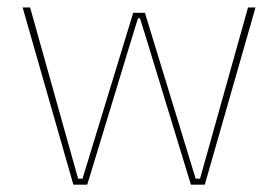

<svg xmlns="http://www.w3.org/2000/svg" viewBox="-20 -506 762 526"><path d="M181 0 42 -485.5H62.5L194 -16.5H206L345 -471H377L516 -16.5H528L659.5 -485.5H680L541 0H503L387.5 -378.5L363.5 -456H358L334 -378L219 0Z"/></svg>

Font: Anek Odia Medium Thin
Style: Regular
Weight: 250
Version: Version 1.003